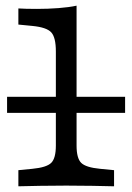

<svg xmlns="http://www.w3.org/2000/svg" viewBox="-20 -653 464 673"><path d="M212.1 -2.4Q158.9 -2.4 120.2 -1.6Q81.5 -0.8 44.4 0V-56.5L93.5 -61.3Q143.5 -66.1 159.7 -82.3Q175.8 -98.4 175.8 -142.7V-206.5H248.4V-142.7Q248.4 -98.4 264.5 -82.3Q280.6 -66.1 330.6 -61.3L379.8 -56.5V0Q342.7 -0.8 304 -1.6Q265.3 -2.4 212.1 -2.4ZM175.8 -206.5V-472.6Q175.8 -521.8 159.7 -539.5Q143.5 -557.3 93.5 -562.1L44.4 -566.9V-623.4Q55.6 -622.6 72.6 -622.2Q89.5 -621.8 109.7 -621.8Q148.4 -621.8 185.1 -624.6Q221.8 -627.4 248.4 -633.1V-623.4V-206.5ZM4.8 -257.3V-313.7H418.5V-257.3Z"/></svg>

Font: Playfair 5pt SemiExpanded Light
Style: Regular
Weight: 300
Width: 6
Designer: Claus Eggers Sørensen
Foundry: Claus Eggers Sørensen
Version: Version 2.203